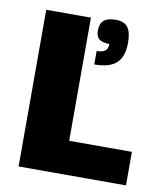

<svg xmlns="http://www.w3.org/2000/svg" viewBox="-80 -777 731 845"><g transform="rotate(10 285.0 -355.0)"><path d="M540 -149.9V0H60.1V-700.2H259.8V-149.9ZM439.9 -620.1Q439.9 -557.1 408.9 -528.6Q377.9 -500 310.1 -500V-560.1Q336.4 -560.1 348.1 -569.6Q359.9 -579.1 359.9 -600.1Q328.1 -600.1 314 -611.8Q299.8 -623.5 299.8 -649.9Q299.8 -681.2 316.7 -695.6Q333.5 -710 370.1 -710Q406.7 -710 423.3 -688.7Q439.9 -667.5 439.9 -620.1Z"/></g></svg>

Font: Fivo Sans Heavy
Style: Regular
Weight: 900
Designer: Alexander Slobzheninov
Foundry: Alexander Slobzheninov
Version: 1.0